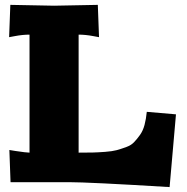

<svg xmlns="http://www.w3.org/2000/svg" viewBox="-20 -741 760 781"><path d="M17.1 -589.8 22 -721.2 200.2 -717.8 377.9 -721.2 382.8 -589.8 358.9 -594.2Q327.6 -600.1 299.8 -600.1V-120.1Q335.9 -120.1 357.2 -120.6Q378.4 -121.1 407.7 -123.3Q437 -125.5 454.1 -130.1Q471.2 -134.8 492.2 -142.3Q513.2 -149.9 525.1 -162.4Q537.1 -174.8 549.3 -191.9Q561.5 -209 567.9 -232.7Q574.2 -256.3 577.1 -286.1L695.8 -275.9L669.9 20Q339.8 0 259.8 0H22.9L18.1 -130.9L42 -127Q87.4 -120.1 100.1 -120.1V-600.1Q72.3 -600.1 41 -594.2Z"/></svg>

Font: Zantroke
Style: Regular
Weight: 500
Foundry: gluk
Version: Version 0.36